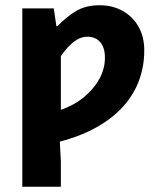

<svg xmlns="http://www.w3.org/2000/svg" viewBox="-20 -528 609 732"><path d="M65 184V-496H185L195 -428H199Q231 -462 268.5 -485Q306 -508 360 -508Q409 -508 447.5 -486.5Q486 -465 508 -426.5Q530 -388 530 -336Q530 -275 510 -221Q490 -167 449.5 -122Q409 -77 348.5 -43Q288 -9 208 12L212 86V184ZM212 -109Q263 -127 300.5 -158Q338 -189 359 -227.5Q380 -266 380 -308Q380 -347 362 -367.5Q344 -388 313 -388Q296 -388 280.5 -380.5Q265 -373 248 -357Q231 -341 212 -314Z"/></svg>

Font: Source Sans 3 ExtraLight
Style: Bold
Weight: 700
Version: Version 3.052;hotconv 1.1.0;makeotfexe 2.6.0